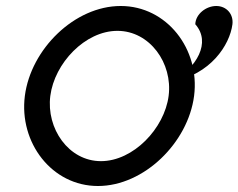

<svg xmlns="http://www.w3.org/2000/svg" viewBox="-20 -610 796 641"><path d="M756 -529C760 -563 736 -590 702 -590C668 -590 633 -563 632 -529C686 -468 636 -384 556 -338C682 -361 747 -459 756 -529ZM148 -290C162 -399 264 -507 372 -507C480 -507 557 -399 543 -290C529 -181 425 -72 317 -72C209 -72 134 -181 148 -290ZM63 -290C43 -134 153 11 307 11C461 11 608 -134 628 -290C648 -446 537 -590 383 -590C229 -590 83 -446 63 -290Z"/></svg>

Font: Charger
Style: It
Weight: 400
Designer: Jasper
Foundry: Cannot Into Space Fonts
Version: Version 0.98